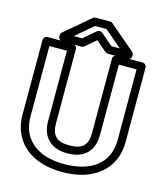

<svg xmlns="http://www.w3.org/2000/svg" viewBox="-136 -1030 1013 1169"><g transform="rotate(15 370.5 -445.5)"><path d="M367.2 -15C232.7 -15 149.9 -64.1 112.6 -143.6C99.8 -171.1 93 -203.6 93 -242V-686H203.6V-242C203.6 -141.9 263.4 -83 367.2 -83C471.9 -83 530.8 -141.5 530.8 -242V-686H642.5V-242C642.5 -88.5 528 -15 367.2 -15ZM367.2 -133C286.1 -133 253.6 -166.6 253.6 -242V-711C253.6 -721.7 243.7 -736 228.6 -736H68C57.3 -736 43 -726.1 43 -711V-242C43 -197.7 50.9 -157.6 67.4 -122.4C114.8 -21 220.7 35 367.2 35C412.5 35 454.9 29.4 494.1 18C609.4 -15.5 692.5 -102.9 692.5 -242V-711C692.5 -721.7 682.6 -736 667.5 -736H505.8C495.1 -736 480.8 -726.1 480.8 -711V-242C480.8 -165.9 449.2 -133 367.2 -133ZM511 -783H457.9L382.4 -847.9C373 -856.1 358.7 -855.5 349.9 -848.1L273.3 -783H220.3L330.2 -876H402ZM596.8 -764C596.8 -770.9 593.6 -778.3 588 -783L427.4 -920C423.2 -923.7 417.1 -926 411.2 -926H321C315.5 -926 309.4 -923.9 304.8 -920.1L145.3 -785.1C140.1 -780.6 136.5 -773.4 136.5 -766V-758C136.5 -747.3 146.4 -733 161.5 -733H282.5C288.1 -733 294.2 -735.1 298.7 -738.9L366 -796.1L432.3 -739.1C436.6 -735.4 442.6 -733 448.6 -733H571.8C582.5 -733 596.8 -742.9 596.8 -758Z"/></g></svg>

Font: Asimov
Style: WidOu
Weight: 500
Designer: Google
Version: Version 2.000980; 2014